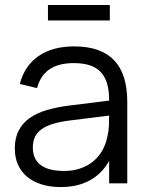

<svg xmlns="http://www.w3.org/2000/svg" viewBox="-20 -743 596 778"><path d="M174.3 -660V-722.7H425V-660ZM280.7 -555Q192.7 -555 136.1 -515.9Q79.5 -476.8 60.3 -402.7L130 -386Q144 -437.5 180.8 -462.4Q217.5 -487.3 279.3 -487.3Q316.2 -487.3 343.2 -478.6Q370.3 -469.8 387.9 -451.3Q405.5 -432.8 413.9 -404.2Q422.3 -375.7 422.3 -335.7V-275.3Q422.3 -257.3 421.4 -234.2Q420.5 -211 415.3 -190.7Q409.2 -158.5 394.1 -132.4Q379 -106.3 356.3 -88.1Q333.7 -69.8 304.2 -60.1Q274.8 -50.3 239.7 -50.3Q176.5 -50.3 144.8 -74.3Q113 -98.3 113 -145.3Q113 -169.7 121.5 -187.9Q130 -206.2 148.7 -219.5Q167.3 -232.8 196.5 -241.6Q225.7 -250.3 266.8 -255.3L438.3 -276.7L435.8 -337L260.2 -315.2Q210.7 -309 169.9 -297.1Q129.2 -285.2 100.3 -264.7Q71.5 -244.2 55.8 -214.1Q40 -184 40 -141.3Q40 -105.2 52.8 -76.1Q65.7 -47 89.9 -26.8Q114.2 -6.5 148.5 4.2Q182.8 15 226.3 15Q294.3 15 343.8 -12.1Q393.3 -39.2 422.3 -91.2V0H495.7V-330.3Q495.7 -443.2 442.1 -499.1Q388.5 -555 280.7 -555Z"/></svg>

Font: Vela Sans GX ExtLt
Style: Regular
Weight: 200
Designer: Principal design: Mikhail Sharanda - project Manrope.
Design modification: Ravid Balaliev
Foundry: Mikhail Sharanda
Version: Version 1.001